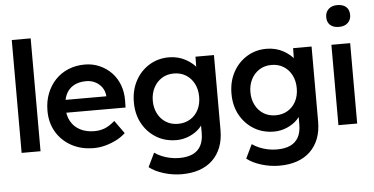

<svg xmlns="http://www.w3.org/2000/svg" viewBox="-61 -903 2444 1254"><g transform="rotate(-5 1160.5 -276.0)"><path d="M52 0V-740H176V0Z M244 -259Q244 -321 264 -372Q284 -423 319.5 -460.5Q355 -498 404.5 -518.5Q454 -539 513 -539Q565 -539 610 -519Q655 -499 688 -464.5Q721 -430 738.5 -382.5Q756 -335 755 -279L754 -236H327L304 -320H651L635 -303V-325Q632 -356 615 -379.5Q598 -403 571.5 -416.5Q545 -430 513 -430Q464 -430 430.5 -411Q397 -392 380 -356.5Q363 -321 363 -268Q363 -217 384.5 -179Q406 -141 445.5 -120.5Q485 -100 538 -100Q575 -100 606 -112Q637 -124 673 -155L734 -70Q707 -45 672.5 -27.5Q638 -10 600 0Q562 10 525 10Q442 10 378.5 -25Q315 -60 279.5 -120.5Q244 -181 244 -259Z M870 165 914 74Q935 89 961 100Q987 111 1016.5 117Q1046 123 1075 123Q1128 123 1163.5 106.5Q1199 90 1217 56.5Q1235 23 1235 -27V-124L1253 -117Q1247 -86 1220 -58Q1193 -30 1152 -12.5Q1111 5 1068 5Q993 5 935.5 -30Q878 -65 844.5 -125.5Q811 -186 811 -265Q811 -344 844 -405.5Q877 -467 934.5 -502.5Q992 -538 1064 -538Q1094 -538 1122 -531Q1150 -524 1173.5 -511Q1197 -498 1216 -482Q1235 -466 1247 -448Q1259 -430 1262 -413L1236 -405L1238 -527H1359V-36Q1359 28 1340 77Q1321 126 1285 160.5Q1249 195 1198 212.5Q1147 230 1082 230Q1023 230 964.5 212Q906 194 870 165ZM1239 -264Q1239 -313 1219.5 -350.5Q1200 -388 1166 -409Q1132 -430 1087 -430Q1042 -430 1008 -408.5Q974 -387 954.5 -349.5Q935 -312 935 -264Q935 -217 954.5 -179.5Q974 -142 1008 -121Q1042 -100 1087 -100Q1132 -100 1166.5 -121Q1201 -142 1220 -179Q1239 -216 1239 -264Z M1510 165 1554 74Q1575 89 1601 100Q1627 111 1656.5 117Q1686 123 1715 123Q1768 123 1803.5 106.5Q1839 90 1857 56.5Q1875 23 1875 -27V-124L1893 -117Q1887 -86 1860 -58Q1833 -30 1792 -12.5Q1751 5 1708 5Q1633 5 1575.5 -30Q1518 -65 1484.5 -125.5Q1451 -186 1451 -265Q1451 -344 1484 -405.5Q1517 -467 1574.5 -502.5Q1632 -538 1704 -538Q1734 -538 1762 -531Q1790 -524 1813.5 -511Q1837 -498 1856 -482Q1875 -466 1887 -448Q1899 -430 1902 -413L1876 -405L1878 -527H1999V-36Q1999 28 1980 77Q1961 126 1925 160.5Q1889 195 1838 212.5Q1787 230 1722 230Q1663 230 1604.5 212Q1546 194 1510 165ZM1879 -264Q1879 -313 1859.5 -350.5Q1840 -388 1806 -409Q1772 -430 1727 -430Q1682 -430 1648 -408.5Q1614 -387 1594.5 -349.5Q1575 -312 1575 -264Q1575 -217 1594.5 -179.5Q1614 -142 1648 -121Q1682 -100 1727 -100Q1772 -100 1806.5 -121Q1841 -142 1860 -179Q1879 -216 1879 -264Z M2129 0V-527H2252V0ZM2111 -710Q2111 -742 2132 -762Q2153 -782 2189 -782Q2227 -782 2247.5 -763.5Q2268 -745 2268 -710Q2268 -679 2247 -659Q2226 -639 2189 -639Q2152 -639 2131.5 -657.5Q2111 -676 2111 -710Z"/></g></svg>

Font: Our Lexend Medium
Style: Regular
Weight: 500
Designer: Bonnie Shaver-Troup, Thomas Jockin
Foundry: Lexend
Version: Version 1.007